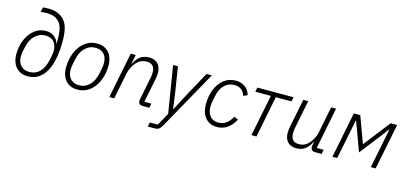

<svg xmlns="http://www.w3.org/2000/svg" viewBox="-75 -1312 4411 2071"><g transform="rotate(15 2130.5 -276.0)"><path d="M231 12Q177 12 137 -12Q97 -36 75 -81Q53 -126 53 -188Q53 -210 55 -232Q57 -254 62 -276Q75 -341 107.5 -394.5Q140 -448 188.5 -480Q237 -512 299 -512Q357 -512 394 -481.5Q431 -451 441 -408H444V-456Q444 -532 431.5 -579Q419 -626 394 -650Q368 -677 335.5 -688.5Q303 -700 262 -700Q238 -700 221.5 -699Q205 -698 189 -696L200 -748Q211 -750 226.5 -751Q242 -752 263 -752Q320 -752 361 -736Q402 -720 432 -691Q455 -668 470 -636.5Q485 -605 492.5 -558Q500 -511 500 -443Q500 -393 495.5 -345.5Q491 -298 483 -255Q467 -175 435 -115.5Q403 -56 352.5 -22Q302 12 231 12ZM238 -38Q307 -38 353.5 -85.5Q400 -133 419 -227L426 -262Q430 -282 432 -297Q434 -312 434 -325Q434 -387 402 -425Q370 -463 305 -463Q241 -463 190.5 -416Q140 -369 123 -281L112 -230Q110 -217 108.5 -203Q107 -189 107 -174Q107 -135 122 -104.5Q137 -74 165.5 -56Q194 -38 238 -38Z M786 12Q732 12 692 -12Q652 -36 630 -81Q608 -126 608 -188Q608 -213 610.5 -237Q613 -261 618 -284Q632 -352 666 -406Q700 -460 751 -492Q802 -524 868 -524Q922 -524 962 -500Q1002 -476 1024 -431Q1046 -386 1046 -324Q1046 -299 1043.5 -275Q1041 -251 1036 -228Q1022 -161 988 -106.5Q954 -52 903 -20Q852 12 786 12ZM793 -38Q860 -38 908 -85.5Q956 -133 974 -221L986 -282Q989 -295 990 -309Q991 -323 991 -338Q991 -377 977 -408Q963 -439 933.5 -457Q904 -475 861 -475Q794 -475 745.5 -427Q697 -379 680 -291L667 -230Q665 -217 663.5 -203Q662 -189 662 -174Q662 -135 677 -104.5Q692 -74 720.5 -56Q749 -38 793 -38Z M1197 0H1142L1244 -512H1300L1279 -409H1283Q1311 -467 1351 -495.5Q1391 -524 1449 -524Q1514 -524 1547.5 -487Q1581 -450 1581 -385Q1581 -371 1579.5 -354Q1578 -337 1574 -319L1520 -49H1598L1589 0H1514Q1492 0 1479 -10.5Q1466 -21 1466 -43Q1466 -48 1466.5 -52Q1467 -56 1468 -62L1519 -319Q1522 -335 1523.5 -350.5Q1525 -366 1525 -376Q1525 -425 1502 -449.5Q1479 -474 1432 -474Q1402 -474 1374.5 -462.5Q1347 -451 1322 -425Q1301 -402 1282.5 -368Q1264 -334 1256 -297Z M1949 -254 2091 -512H2150L1786 140Q1768 173 1750.5 186.5Q1733 200 1703 200H1625L1635 152H1724L1802 11L1717 -512H1771L1812 -254L1840 -54H1844Z M2345 12Q2288 12 2248.5 -14.5Q2209 -41 2188.5 -87Q2168 -133 2168 -194Q2168 -219 2170 -242.5Q2172 -266 2176 -288Q2190 -357 2222 -410Q2254 -463 2303 -493.5Q2352 -524 2416 -524Q2480 -524 2522.5 -491Q2565 -458 2578 -405L2532 -386Q2520 -430 2489.5 -452.5Q2459 -475 2414 -475Q2347 -475 2301.5 -429.5Q2256 -384 2241 -306L2227 -236Q2225 -222 2223.5 -209.5Q2222 -197 2222 -184Q2222 -142 2236 -109Q2250 -76 2278.5 -57Q2307 -38 2350 -38Q2396 -38 2432.5 -63.5Q2469 -89 2501 -144L2545 -123Q2511 -59 2461 -23.5Q2411 12 2345 12Z M2729 0 2822 -463H2648L2658 -512H3062L3052 -463H2877L2785 0Z M3171 -512H3226L3162 -193Q3159 -178 3158 -162Q3157 -146 3157 -136Q3157 -88 3179 -63Q3201 -38 3248 -38Q3278 -38 3305.5 -49.5Q3333 -61 3357 -87Q3380 -113 3398 -146.5Q3416 -180 3423 -215L3482 -512H3537L3445 -49H3522L3513 0H3440Q3415 0 3403 -12.5Q3391 -25 3391 -46Q3391 -51 3391.5 -56.5Q3392 -62 3394 -70L3400 -103H3396Q3368 -46 3328.5 -17Q3289 12 3232 12Q3167 12 3133.5 -25Q3100 -62 3100 -127Q3100 -141 3102 -158Q3104 -175 3107 -193Z M3633 0 3735 -512H3807L3892 -281L3915 -219H3918L3968 -283L4146 -512H4219L4116 0H4062L4137 -373L4151 -443H4147L4095 -373L3898 -120L3806 -371L3779 -443H3775L3761 -371L3686 0Z"/></g></svg>

Font: IBM Plex Sans Light
Style: Italic
Weight: 300
Italic angle: -11.31°
Designer: Mike Abbink, Paul van der Laan, Pieter van Rosmalen
Foundry: Bold Monday
Version: Version 3.201